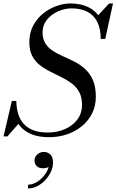

<svg xmlns="http://www.w3.org/2000/svg" viewBox="-52 -780 674 1112"><path d="M233 14.5Q174.5 14.5 133.8 -1.2Q93 -17 67.8 -45.5Q42.5 -74 30.2 -112.2Q18 -150.5 16.5 -195.5H42.5Q43 -156 52.8 -122.5Q62.5 -89 83.8 -64.5Q105 -40 139.8 -26.2Q174.5 -12.5 225.5 -12.5Q278.5 -12.5 323.5 -32Q368.5 -51.5 395.8 -87.5Q423 -123.5 423 -173Q423 -217.5 406.5 -247.2Q390 -277 362.8 -297.2Q335.5 -317.5 303 -333.5Q270.5 -349.5 238 -365.8Q205.5 -382 178.2 -403.5Q151 -425 134.5 -456.5Q118 -488 118 -535Q118 -591.5 141 -633.5Q164 -675.5 200.2 -703.8Q236.5 -732 277.8 -746Q319 -760 355 -760Q419 -760 464.2 -736Q509.5 -712 533.5 -666Q557.5 -620 557.5 -554.5H531.5Q531.5 -612 512.2 -651.5Q493 -691 455.2 -711.2Q417.5 -731.5 362 -731.5Q322.5 -731.5 283.8 -714Q245 -696.5 219.8 -665.5Q194.5 -634.5 194.5 -593.5Q194.5 -553.5 211.2 -527.8Q228 -502 255.5 -484.5Q283 -467 316 -452.8Q349 -438.5 381.8 -421.5Q414.5 -404.5 442 -379.2Q469.5 -354 486.2 -315.8Q503 -277.5 503 -219.5Q503 -167 481.8 -124Q460.5 -81 423 -50Q385.5 -19 336.8 -2.2Q288 14.5 233 14.5ZM-31.5 10 16.5 -195.5H42.5L42 -137.5Q47 -119.5 52 -103.8Q57 -88 63 -72L-9 10ZM531.5 -554.5 539.5 -605Q534.5 -627.5 527.8 -646.2Q521 -665 511 -685.5L580 -760H602.5L557.5 -554.5ZM110.5 311.5V289.5Q132.5 289.5 154.8 277.8Q177 266 195.2 246.5Q213.5 227 224 203.5Q234.5 180 233 156H254.5Q254.5 167.5 245.8 176.2Q237 185 224 189.8Q211 194.5 198 194.5Q172 194.5 160 181.2Q148 168 148 149.5Q148 136.5 155 125.2Q162 114 174.2 107Q186.5 100 201.5 100Q225 100 240 115Q255 130 255 161.5Q255 188.5 242.8 215Q230.5 241.5 209.8 263.5Q189 285.5 163.2 298.5Q137.5 311.5 110.5 311.5Z"/></svg>

Font: Bodoni Moda 9pt
Style: Italic
Weight: 400
Italic angle: -13°
Designer: Owen Earl
Foundry: indestructible type
Version: Version 2.005